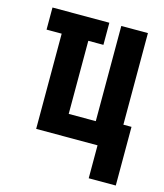

<svg xmlns="http://www.w3.org/2000/svg" viewBox="-102 -598 704 822"><g transform="rotate(15 250.0 -187.0)"><path d="M488 146H368V0H96V-422H29V-520H281V-422H214V-98H334V-520H452V-114H488Z"/></g></svg>

Font: Iosevka Heavy
Style: Regular
Weight: 900
Monospace: yes
Designer: Belleve Invis
Foundry: Belleve Invis
Version: Version 32.5.0; ttfautohint (v1.8.4)